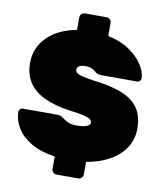

<svg xmlns="http://www.w3.org/2000/svg" viewBox="-96 -878 903 1056"><g transform="rotate(10 355.5 -350.0)"><path d="M292 100Q281 100 273 92Q265 84 265 73V4Q185 -8 132 -39Q79 -70 52.5 -113Q26 -156 25 -203Q25 -212 31.5 -218.5Q38 -225 47 -225H237Q253 -225 261.5 -220.5Q270 -216 280 -208Q290 -201 300.5 -195.5Q311 -190 324.5 -187.5Q338 -185 354 -185Q388 -185 408.5 -192.5Q429 -200 429 -213Q429 -225 417.5 -233Q406 -241 378 -247.5Q350 -254 300 -260Q221 -271 163 -297Q105 -323 73.5 -368.5Q42 -414 42 -480Q42 -566 102.5 -625.5Q163 -685 265 -703V-773Q265 -784 273 -792Q281 -800 292 -800H413Q424 -800 432 -792Q440 -784 440 -773V-700Q511 -685 559.5 -652Q608 -619 634 -579Q660 -539 661 -503Q661 -494 654.5 -487.5Q648 -481 640 -481H440Q426 -481 417.5 -485Q409 -489 400 -497Q395 -502 381.5 -508.5Q368 -515 347 -515Q322 -515 310.5 -507.5Q299 -500 299 -487Q299 -478 308 -470Q317 -462 341 -456Q365 -450 410 -444Q510 -432 570.5 -405.5Q631 -379 658.5 -335Q686 -291 686 -226Q686 -165 654.5 -117.5Q623 -70 567.5 -39.5Q512 -9 440 3V73Q440 84 432 92Q424 100 413 100Z"/></g></svg>

Font: Rubik Light Black
Style: Regular
Weight: 900
Version: Version 2.104